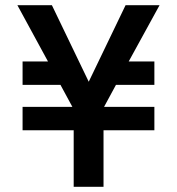

<svg xmlns="http://www.w3.org/2000/svg" viewBox="-20 -720 682 740"><path d="M264 0H379V-218H575V-308H381L427 -393H575V-483H476L595 -700H464L322 -405L180 -700H47L165 -483H67V-393H213L259 -308H67V-218H264Z"/></svg>

Font: MV Cash Medium
Style: Regular
Weight: 500
Designer: Rodrigo Fuenzalida
Foundry: fragTYPE
Version: Version 1.100;Glyphs 3.1.2 (3151)